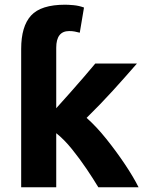

<svg xmlns="http://www.w3.org/2000/svg" viewBox="-20 -796 619 816"><path d="M70 0V-588Q70 -684 112 -730Q154 -776 257 -776Q270 -776 292.5 -774Q315 -772 337 -764L319 -657Q308 -660 297.5 -662Q287 -664 274 -664Q219 -664 219 -593V-336Q248 -368 279 -403Q310 -438 338 -470.5Q366 -503 385 -526H562Q509 -465 458.5 -409.5Q408 -354 348 -295Q389 -259 431.5 -206Q474 -153 510.5 -98.5Q547 -44 569 0H398Q377 -35 348 -78Q319 -121 286 -162Q253 -203 219 -230V0Z"/></svg>

Font: Ubuntu Sans ExtraBold
Style: Regular
Weight: 800
Designer: Dalton Maag Ltd
Foundry: Dalton Maag Ltd
Version: Version 1.006; ttfautohint (v1.8.4.7-5d5b)